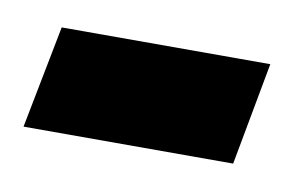

<svg xmlns="http://www.w3.org/2000/svg" viewBox="-40 -331 288 184"><g transform="rotate(10 104.0 -239.0)"><path d="M-10.5 -189H193.5L212 -289H9Z"/></g></svg>

Font: Anybody UltraCondensed ExtraBold
Style: Italic
Weight: 800
Width: 1
Italic angle: -10°
Version: Version 1.113;gftools[0.9.25]